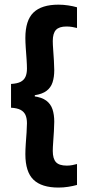

<svg xmlns="http://www.w3.org/2000/svg" viewBox="-20 -698 384 844"><path d="M318.5 -666V-575Q309 -577.5 297.2 -579.5Q285.5 -581.5 272 -581.5Q240 -581.5 226 -566.5Q212 -551.5 212 -517.5Q212 -503 213.8 -479.2Q215.5 -455.5 217 -431Q218.5 -406.5 218.5 -389.5Q218.5 -359 211 -336Q203.5 -313 184.8 -298.8Q166 -284.5 133 -279.5V-270.5L127.5 -275Q163.5 -270.5 183.2 -255.8Q203 -241 210.8 -217.5Q218.5 -194 218.5 -163Q218.5 -146 217 -121.5Q215.5 -97 213.8 -73.2Q212 -49.5 212 -34.5Q212 -0.5 226 14.8Q240 30 273.5 30Q286.5 30 298 27.8Q309.5 25.5 318.5 23V115Q300.5 120 279.8 123.2Q259 126.5 237 126.5Q163 126.5 127.2 92Q91.5 57.5 91.5 -20.5Q91.5 -39 93.2 -64.8Q95 -90.5 96.8 -115.5Q98.5 -140.5 98.5 -156Q98.5 -178 92 -192.5Q85.5 -207 70.5 -215Q55.5 -223 28.5 -224.5V-329Q55.5 -330.5 70.5 -338.2Q85.5 -346 92 -360.5Q98.5 -375 98.5 -396.5Q98.5 -413 96.8 -437.8Q95 -462.5 93.2 -488Q91.5 -513.5 91.5 -531Q91.5 -608.5 127.2 -643Q163 -677.5 237 -677.5Q259 -677.5 280 -674.2Q301 -671 318.5 -666Z"/></svg>

Font: Anek Odia SemiBold
Style: Regular
Weight: 600
Version: Version 1.003